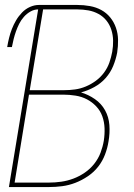

<svg xmlns="http://www.w3.org/2000/svg" viewBox="-20 -755 540 775"><path d="M16 0 134 -717Q118 -717 103 -708.5Q88 -700 76.5 -687Q65 -674 57.5 -659Q50 -644 44.5 -628.5Q39 -613 35 -597Q31 -581 28 -565H9Q12 -583 16.5 -601.5Q21 -620 28 -638Q35 -656 45 -673Q55 -690 69 -704.5Q83 -719 101 -727Q119 -735 137 -735H292Q318 -735 343 -730.5Q368 -726 389 -714.5Q410 -703 425 -684.5Q440 -666 448 -643Q456 -620 456.5 -594.5Q457 -569 453 -543Q448 -516 437 -489Q426 -462 406.5 -440Q387 -418 360.5 -403.5Q334 -389 307 -382Q337 -373 363 -355Q389 -337 404 -310Q419 -283 421.5 -250.5Q424 -218 418 -184Q414 -158 404 -131.5Q394 -105 376.5 -82.5Q359 -60 334.5 -43.5Q310 -27 284 -17Q258 -7 231 -3.5Q204 0 178 0ZM100 -391H239Q261 -391 283 -394Q305 -397 326.5 -406Q348 -415 367 -429Q386 -443 400 -462Q414 -481 421.5 -502.5Q429 -524 433 -546Q437 -569 436.5 -591.5Q436 -614 429.5 -634.5Q423 -655 410 -671.5Q397 -688 378 -698.5Q359 -709 337 -713Q315 -717 292 -717H154ZM39 -18H178Q202 -18 227 -21.5Q252 -25 276 -34Q300 -43 322 -58Q344 -73 360.5 -94Q377 -115 386 -139Q395 -163 399 -187Q403 -213 402 -238Q401 -263 393 -285.5Q385 -308 368.5 -325.5Q352 -343 331 -354Q310 -365 285 -369Q260 -373 235 -373H97Z"/></svg>

Font: Iosevka Term Curly Th Obl
Style: Regular
Weight: 100
Italic angle: -9°
Designer: Belleve Invis
Foundry: Belleve Invis
Version: Version 32.3.0